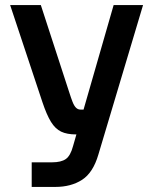

<svg xmlns="http://www.w3.org/2000/svg" viewBox="-20 -535 604 757"><path d="M428 -515H544L368 74Q347 146 303.5 174Q260 202 198 202H105V105H185Q221 105 239.5 92Q258 79 268 41ZM141 -515 253 -171Q260 -149 266 -133.5Q272 -118 279.5 -110.5Q287 -103 297 -103H371V-5H280Q244 -5 221 -16Q198 -27 181 -54.5Q164 -82 147 -133L20 -515Z"/></svg>

Font: 42dot Sans Light
Style: Bold
Weight: 700
Version: Version 1.000